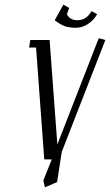

<svg xmlns="http://www.w3.org/2000/svg" viewBox="-20 -684 472 824"><path d="M105 -480 109.9 -512.2H192.9L226.1 -64L403.8 -520L432.1 -512.2L245.1 -32.2L225.1 97.2L172.9 120.1L166 90.8L202.1 0H169.9L134.8 -480ZM214.8 -597.2 252 -664.1 276.9 -649.9 267.1 -623Q280.3 -597.2 312 -597.2Q351.1 -597.2 373 -636.2L397 -623Q382.3 -597.2 357.7 -581.1Q333 -564.9 306.2 -564.9Q276.9 -564.9 258.3 -571.5Q239.7 -578.1 214.8 -597.2Z"/></svg>

Font: Gawaa
Style: Italic
Weight: 400
Designer: T. Christopher White
Version: Version 1.0